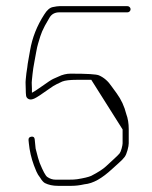

<svg xmlns="http://www.w3.org/2000/svg" viewBox="-20 -618 493 623"><path d="M377.8 -198V-153C377.8 -149.7 376.8 -144.2 374.8 -136.5C372.8 -128.8 370.4 -123.3 367.8 -120C365.1 -116.7 359.4 -111 350.7 -103L323.6 -78C314.2 -69.3 298.8 -59.1 275.8 -47.3C267.2 -43.6 252.2 -39.9 230.6 -36.5C224.4 -35.5 215 -35 202.5 -35H160.6C150.8 -35 141.6 -38 133.3 -43.9C127.7 -47.8 119.5 -63 108.7 -89.5C106.1 -95.8 101.7 -111.3 95.6 -136L92.6 -166C91.9 -172.7 88.2 -175.5 81.6 -174.5C74.9 -173.5 71.9 -169.7 72.6 -163L73.6 -153C76 -128.6 81.5 -104.7 90.1 -81.5C92.4 -75.2 95.1 -68.5 98.1 -61.5C101.1 -54.5 105.2 -47.7 110.6 -41C115.2 -33 120.2 -27.3 125.6 -24C137.6 -18 151.6 -15 167.6 -15H212.5C225.4 -15 239.2 -16.7 253.7 -20C282.5 -22.6 310.9 -39.2 344.2 -70C348.6 -74 355.4 -80.2 364.7 -88.5C374.1 -96.8 380.6 -103.5 384.2 -108.5C387.9 -113.5 391.1 -120.8 393.7 -130.5C396.4 -140.2 397.7 -147.7 397.7 -153V-199C397.7 -217.4 395.1 -233.8 389.7 -248C383.6 -272.8 373.2 -295.1 358.7 -315L342.7 -337C331.2 -354.3 317.3 -366.5 301 -373.5C292.6 -377.2 262.6 -379 208.7 -379C196.2 -379 182.2 -375.8 169.6 -369.5C164.9 -367.2 159.7 -364.9 154 -362.6C148.2 -360.3 134.6 -351.4 113.1 -336C100.1 -326.7 90.2 -320.3 83.6 -317V-329.5C83.6 -334.5 83.4 -339.2 83.1 -343.5C82.7 -347.8 82.9 -353 83.6 -359L85.6 -378C86.7 -389.4 88.9 -403.4 92.1 -420C93.7 -428.7 95.6 -438.7 97.6 -450C99.6 -461.3 101.6 -470.2 103.6 -476.5C105.6 -482.8 108 -490.8 110.8 -500.3C113.7 -509.8 118.6 -521.2 125.6 -534.5C128.9 -540.8 134 -549.7 140.8 -561C147.6 -572.3 158.2 -578 172.6 -578H393.7C396.4 -578 398.7 -579 400.7 -581C402.7 -583 403.7 -585.3 403.7 -588C403.7 -590.7 402.7 -593 400.7 -595C398.7 -597 396.4 -598 393.7 -598H172.6C167.9 -598 160.7 -597 151.1 -595C141.4 -593 132.2 -585 123.6 -571C100 -534.5 84.6 -495.7 77.6 -454.5C75.6 -442.8 73.7 -432.5 72.1 -423.5C70.4 -414.5 69.2 -406.7 68.6 -400C67.9 -393.3 66.9 -386.7 65.6 -380L63.6 -361C62.9 -354.3 62.7 -348.7 63.1 -344C63.4 -339.3 63.6 -333.5 63.6 -326.5C63.6 -319.5 63.9 -313.3 64.6 -308C65.2 -302.7 68.1 -298.8 73.1 -296.5C78.1 -294.2 84.5 -294.9 92.2 -298.6C100 -302.3 114.6 -311.9 136.1 -327.3C148.4 -336.2 157.7 -342.1 164.1 -345C168.4 -347 174.4 -349.8 182.1 -353.5C191.5 -357.2 207.3 -359 229.4 -359H276.2Z"/></svg>

Font: Proton
Style: RgExt
Weight: 500
Version: Version 1.017